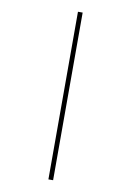

<svg xmlns="http://www.w3.org/2000/svg" viewBox="-106 -824 770 1128"><g transform="rotate(10 279.5 -260.0)"><path d="M265 240V-760H293V240Z"/></g></svg>

Font: Noto Serif Thin
Style: Regular
Weight: 100
Designer: Monotype Design Team
Foundry: Monotype Imaging Inc.
Version: Version 2.015